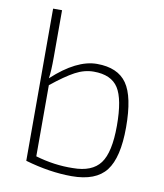

<svg xmlns="http://www.w3.org/2000/svg" viewBox="-81 -766 722 845"><g transform="rotate(10 280.5 -344.0)"><path d="M128 -700V-492Q128 -427 123 -395Q230 -494 321 -494Q414 -494 454.5 -436Q495 -378 495 -241Q495 -106 449.5 -47Q404 12 296 12Q198 12 88 -20V-700ZM128 -365V-47Q213 -22 295 -24Q381 -24 417.5 -73Q454 -122 454 -241Q454 -360 422.5 -409Q391 -458 313 -458Q271 -458 230 -436Q189 -414 128 -365Z"/></g></svg>

Font: Exo 2.0 Extra Light
Style: Regular
Weight: 250
Designer: Natanael Gama
Version: Version 1.001;PS 001.001;hotconv 1.0.70;makeotf.lib2.5.58329